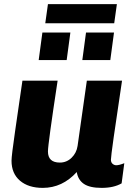

<svg xmlns="http://www.w3.org/2000/svg" viewBox="-20 -903 659 933"><path d="M213 -167Q213 -113 271 -113Q304 -113 328 -136.5Q352 -160 357 -194L402 -511H573Q519 -153 519 -127Q519 -114 527 -107Q535 -100 545 -100Q559 -100 584 -110L571 -12Q533 10 474 10Q416 10 387.5 -9.5Q359 -29 353 -67Q283 10 188 10Q118 10 77 -25Q36 -60 36 -122Q36 -146 53.5 -266.5Q71 -387 75 -415Q78 -439 89 -511H260Q213 -202 213 -167ZM548 -883 535 -790H200L213 -883ZM304 -611H168L186 -745H322ZM516 -611H380L398 -745H534Z"/></svg>

Font: Chivo ExtraBold Italic
Style: Regular
Weight: 800
Italic angle: -8.05°
Designer: Hector Gatti
Foundry: Omnibus-Type
Version: Version 1.007